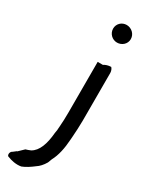

<svg xmlns="http://www.w3.org/2000/svg" viewBox="-252 -692 674 875"><g transform="rotate(30 85.5 -254.5)"><path d="M-33 135C-16 142 12 149 38 144C57 137 78 123 96 109C110 100 123 86 134 67C137 60 139 53 142 46C159 15 168 -27 171 -75L172 -88C174 -118 176 -147 176 -178V-428C176 -439 171 -449 166 -454C151 -454 137 -449 128 -443H101V-176C101 -150 100 -123 98 -99L97 -87C97 -84 97 -80 96 -77L94 -65C89 -5 73 40 40 58C32 62 24 64 15 67L-11 92C-12 93 -13 94 -15 94L-29 105C-45 112 -43 135 -33 135ZM86 -610C86 -584 107 -563 133 -563C158 -563 180 -582 180 -608C180 -635 157 -655 132 -655C106 -655 86 -635 86 -610Z"/></g></svg>

Font: SolarCharger
Style: 550
Weight: 400
Designer: Mew Too
Foundry: Cannot Into Space Fonts/KineticPlasma Fonts
Version: Version 1.100